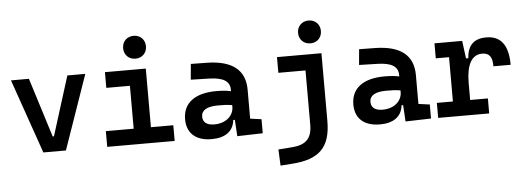

<svg xmlns="http://www.w3.org/2000/svg" viewBox="-58 -924 3632 1332"><g transform="rotate(-5 1758.0 -258.0)"><path d="M214.4 0H371.6L551.8 -517.6H426.8L297.4 -105H288.6L159.2 -517.6H34.2Z M659.2 0H1128.9V-109.4H973.1V-517.6H688.5V-408.2H853V-109.4H659.2ZM908.2 -592.3C954.6 -592.3 987.8 -625.5 987.8 -671.9C987.8 -718.3 954.6 -751.5 908.2 -751.5C861.8 -751.5 828.6 -718.3 828.6 -671.9C828.6 -625.5 861.8 -592.3 908.2 -592.3Z M1564.5 4.9 1742.2 0V-97.7L1664.1 -108.4V-309.6C1664.1 -446.3 1577.1 -518.6 1396.5 -521L1287.1 -522.5L1277.3 -413.6L1406.2 -410.2C1500.5 -407.7 1548.3 -380.9 1548.3 -320.3V-310.1C1518.6 -316.4 1486.3 -319.3 1445.8 -319.3C1297.9 -319.3 1213.9 -256.8 1213.9 -143.6C1213.9 -45.4 1276.9 9.8 1386.2 9.8C1479 9.8 1538.1 -29.8 1546.4 -109.4H1557.6ZM1548.3 -212.9V-200.2C1548.3 -146.5 1502.9 -90.3 1412.6 -90.3C1361.3 -90.3 1333.5 -111.8 1333.5 -151.4C1333.5 -196.3 1373.5 -219.2 1448.7 -219.2C1482.9 -219.2 1513.2 -219.2 1548.3 -212.9Z M1845.7 234.4 1928.7 228.5C2115.7 215.3 2196.3 138.7 2196.3 -45.9V-517.6H1886.7V-408.2H2075.7V-30.3C2075.7 63.5 2034.7 106.9 1938.5 114.3L1840.8 121.6ZM2126.5 -592.3C2172.9 -592.3 2206.1 -625.5 2206.1 -671.9C2206.1 -718.3 2172.9 -751.5 2126.5 -751.5C2080.6 -751.5 2046.9 -718.3 2046.9 -671.9C2046.9 -625.5 2080.6 -592.3 2126.5 -592.3Z M2736.3 4.9 2914.1 0V-97.7L2835.9 -108.4V-309.6C2835.9 -446.3 2749 -518.6 2568.4 -521L2459 -522.5L2449.2 -413.6L2578.1 -410.2C2672.4 -407.7 2720.2 -380.9 2720.2 -320.3V-310.1C2690.4 -316.4 2658.2 -319.3 2617.7 -319.3C2469.7 -319.3 2385.7 -256.8 2385.7 -143.6C2385.7 -45.4 2448.7 9.8 2558.1 9.8C2650.9 9.8 2710 -29.8 2718.3 -109.4H2729.5ZM2720.2 -212.9V-200.2C2720.2 -146.5 2674.8 -90.3 2584.5 -90.3C2533.2 -90.3 2505.4 -111.8 2505.4 -151.4C2505.4 -196.3 2545.4 -219.2 2620.6 -219.2C2654.8 -219.2 2685.1 -219.2 2720.2 -212.9Z M3195.8 -222.7C3195.8 -347.2 3232.4 -417.5 3306.2 -417.5C3355.5 -417.5 3377 -390.1 3377 -323.2H3497.1C3497.1 -459.5 3446.3 -527.3 3344.7 -527.3C3258.8 -527.3 3213.9 -483.9 3208.5 -394.5H3192.4L3176.3 -517.6H2983.4V-413.1H3075.7V-104.5H2963.9V0H3319.3V-104.5H3195.8Z"/></g></svg>

Font: Cascadia Code PL SemiBold
Style: Regular
Weight: 600
Monospace: yes
Designer: Aaron Bell
Foundry: Saja Typeworks
Version: Version 2404.023